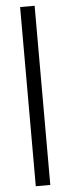

<svg xmlns="http://www.w3.org/2000/svg" viewBox="-60 -725 348 949"><g transform="rotate(-5 114.0 -250.5)"><path d="M78 194V-695H150V194Z"/></g></svg>

Font: Hind Regular
Style: Regular
Weight: 400
Designer: Manushi Parikh, Satya Rajpurohit
Foundry: Indian Type Foundry
Version: Version 1.201;PS 1.0;hotconv 1.0.78;makeotf.lib2.5.61930; tt